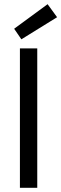

<svg xmlns="http://www.w3.org/2000/svg" viewBox="-20 -888 290 908"><path d="M74.2 -659.2V0H156.2V-659.2ZM250 -806.6 205.1 -868.2 46.9 -752 81.1 -702.1Z"/></svg>

Font: Yaldevi Colombo Medium
Style: Regular
Weight: 500
Designer: Sol Matas, Denzil Rajitha, Kosala Senevirathne and Pathum Egodawatta
Foundry: Mooniak
Version: Version 1.020 ; ttfautohint (v1.6)